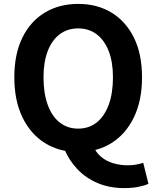

<svg xmlns="http://www.w3.org/2000/svg" viewBox="-20 -774 810 995"><path d="M385.1 13.8Q287.4 13.8 212.7 -32.8Q138 -79.4 96.1 -166.4Q54.2 -253.3 54.2 -373.6Q54.2 -494 96.1 -579.1Q138 -664.2 212.7 -709Q287.4 -753.8 385.1 -753.8Q483.6 -753.8 557.9 -708.6Q632.2 -663.4 674.1 -578.7Q716 -494 716 -373.6Q716 -253.3 674.1 -166.4Q632.2 -79.4 557.9 -32.8Q483.6 13.8 385.1 13.8ZM385.1 -107.4Q440.2 -107.4 480.6 -139.1Q520.9 -170.7 543.2 -230.7Q565.4 -290.6 565.4 -373.6Q565.4 -452.6 543.2 -509.5Q520.9 -566.4 480.6 -596.6Q440.2 -626.8 385.1 -626.8Q330.1 -626.8 289.7 -596.6Q249.2 -566.4 227.4 -509.5Q205.5 -452.6 205.5 -373.6Q205.5 -290.6 227.4 -230.7Q249.2 -170.7 289.7 -139.1Q330.1 -107.4 385.1 -107.4ZM624.5 200.8Q546.3 200.8 484.4 174.1Q422.5 147.4 379.2 100.7Q335.9 54 312.1 -4.7L462.5 -19.5Q476.7 16 504.2 38.9Q531.7 61.8 567.7 72.2Q603.7 82.6 641 82.6Q665.2 82.6 685.7 79Q706.2 75.3 722.3 69.7L749.3 178.6Q729.3 188.1 696.9 194.4Q664.5 200.8 624.5 200.8Z"/></svg>

Font: Noto Sans JP
Style: Regular
Weight: 100
Designer: Ryoko NISHIZUKA 西塚涼子 (kana, bopomofo & ideographs); Paul D. Hunt (Latin, Greek & Cyrillic); Sandoll Communications 산돌커뮤니
Foundry: Adobe
Version: Version 2.004;hotconv 1.0.118;makeotfexe 2.5.65603